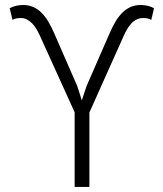

<svg xmlns="http://www.w3.org/2000/svg" viewBox="-20 -736 640 756"><path d="M411.6 -605Q422.4 -630.4 434.8 -651.1Q447.3 -671.9 462.2 -686.5Q477.1 -701.2 495.4 -709Q513.7 -716.8 536.1 -716.3Q549.3 -715.8 561.8 -713.1Q574.2 -710.4 586.4 -703.6L575.7 -657.7Q569.3 -661.1 561.8 -663.1Q554.2 -665 545.4 -665Q530.8 -665.5 518.8 -659.7Q506.8 -653.8 497.3 -643.8Q487.8 -633.8 480.5 -621.1Q473.1 -608.4 467.3 -595.2L332 -293V0H273.9V-293.9L137.2 -595.2Q131.3 -607.9 124 -620.6Q116.7 -633.3 107.2 -643.3Q97.7 -653.3 85.9 -659.4Q74.2 -665.5 59.6 -665Q50.3 -665 43 -663.1Q35.6 -661.1 29.3 -657.7L18.1 -703.6Q30.8 -710.4 43 -713.1Q55.2 -715.8 68.8 -716.3Q91.3 -716.8 109.6 -709Q127.9 -701.2 142.8 -686.5Q157.7 -671.9 170.2 -651.1Q182.6 -630.4 193.4 -605L284.2 -397L302.2 -340.8L320.8 -397Z"/></svg>

Font: Roboto Mono Light
Style: Regular
Weight: 300
Designer: Google
Version: Version 2.000985; 2015; ttfautohint (v1.3)